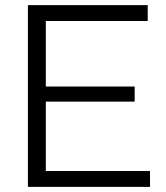

<svg xmlns="http://www.w3.org/2000/svg" viewBox="-20 -730 649 750"><path d="M159 -62V-333H506V-392H159V-648H557V-710H89V0H566V-62Z"/></svg>

Font: Raleway Reg
Style: Regular
Weight: 400
Designer: Matt McInerney, Pablo Impallari, Rodrigo Fuenzalida
Foundry: Matt McInerney, Pablo Impallari, Rodrigo Fuenzalida
Version: Version 3.00 July 28, 2015